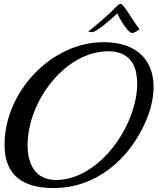

<svg xmlns="http://www.w3.org/2000/svg" viewBox="-20 -922 803 974"><path d="M718 -303C745 -364 759 -425 759 -481C759 -609 683 -708 505 -708C240 -708 3 -456 3 -187C3 -27 103 32 251 32C467 32 634 -112 718 -303ZM671 -551C674 -535 676 -517 676 -499C676 -282 481 -9 265 -9C159 -9 120 -89 120 -186C120 -406 309 -662 530 -662C597 -662 656 -632 671 -551ZM687 -775C655 -814 608 -902 593 -902C588 -902 581 -900 575 -893C529 -845 482 -806 429 -763C429 -763 429 -762 429 -762C429 -760 438 -759 447 -759C468 -759 540 -820 575 -854C586 -829 628 -755 650 -755C662 -755 687 -770 687 -774C687 -775 687 -775 687 -775Z"/></svg>

Font: Playball
Style: Regular
Weight: 400
Designer: Robert E. Leuschke
Foundry: Robert E. Leuschke
Version: Version 1.001